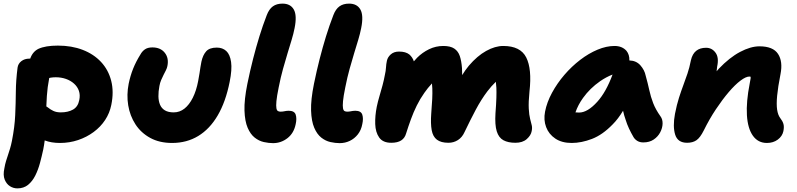

<svg xmlns="http://www.w3.org/2000/svg" viewBox="-42 -780 4407 1061"><path d="M289 10Q242 10 205 -4Q202 21 197 46Q189 83 179 120.5Q169 158 153 190Q137 222 113 241.5Q89 261 54 261Q32 261 13 249Q-6 237 -16 212.5Q-26 188 -18 151Q-14 127 -8.5 109.5Q-3 92 2.5 75.5Q8 59 13.5 41Q19 23 24 -2Q39 -78 42 -143.5Q45 -209 45.5 -272.5Q46 -336 55 -406Q58 -428 76 -442Q94 -456 120 -456Q123 -456 125 -456Q138 -494 170 -510Q209 -528 278 -528Q354 -528 415 -504.5Q476 -481 516.5 -437.5Q557 -394 572.5 -333.5Q588 -273 573 -200Q564 -155 539 -117Q514 -79 475.5 -50.5Q437 -22 389.5 -6Q342 10 289 10ZM230 -349Q220 -297 217 -250Q215 -220 214 -192Q218 -189 223 -186Q236 -175 253 -167Q270 -159 294 -159Q334 -159 361.5 -174.5Q389 -190 396 -227Q402 -255 394 -278Q386 -301 367 -318Q348 -335 322 -344Q296 -353 266 -353Q253 -353 239 -351Q235 -350 230 -349Z M909 10Q839 10 788 -18Q737 -46 706.5 -93Q676 -140 666.5 -198Q657 -256 669 -317Q678 -361 693.5 -400Q709 -439 734 -479Q743 -496 758.5 -507Q774 -518 800 -518Q845 -518 868.5 -488.5Q892 -459 883 -415Q881 -404 875 -392Q869 -380 862 -366.5Q855 -353 848.5 -337.5Q842 -322 839 -305Q833 -274 833.5 -247.5Q834 -221 842.5 -201Q851 -181 869.5 -170Q888 -159 918 -159Q951 -159 977.5 -180Q1004 -201 1023.5 -240Q1043 -279 1053 -332Q1058 -357 1060.5 -375Q1063 -393 1065.5 -408Q1068 -423 1071 -439Q1079 -476 1097.5 -496.5Q1116 -517 1156 -517Q1188 -517 1208.5 -498Q1229 -479 1235 -437.5Q1241 -396 1227 -327Q1205 -217 1161 -142Q1117 -67 1053.5 -28.5Q990 10 909 10Z M1467 11Q1443 11 1416 5Q1389 -1 1365.5 -19.5Q1342 -38 1326.5 -74Q1311 -110 1309 -169Q1307 -228 1325 -317Q1340 -390 1356.5 -454.5Q1373 -519 1391.5 -579Q1410 -639 1432 -696Q1445 -730 1466 -745Q1487 -760 1519 -760Q1563 -760 1581.5 -727.5Q1600 -695 1586 -625Q1580 -594 1569.5 -559.5Q1559 -525 1547 -485.5Q1535 -446 1522 -399.5Q1509 -353 1498 -297Q1488 -248 1485.5 -221Q1483 -194 1485.5 -181.5Q1488 -169 1494.5 -166Q1501 -163 1508 -163Q1518 -163 1525.5 -164.5Q1533 -166 1539.5 -167Q1546 -168 1553 -168Q1585 -168 1592 -146.5Q1599 -125 1592 -94Q1582 -44 1546.5 -16.5Q1511 11 1467 11Z M1835 11Q1811 11 1784 5Q1757 -1 1733.5 -19.5Q1710 -38 1694.5 -74Q1679 -110 1677 -169Q1675 -228 1693 -317Q1708 -390 1724.5 -454.5Q1741 -519 1759.5 -579Q1778 -639 1800 -696Q1813 -730 1834 -745Q1855 -760 1887 -760Q1931 -760 1949.5 -727.5Q1968 -695 1954 -625Q1948 -594 1937.5 -559.5Q1927 -525 1915 -485.5Q1903 -446 1890 -399.5Q1877 -353 1866 -297Q1856 -248 1853.5 -221Q1851 -194 1853.5 -181.5Q1856 -169 1862.5 -166Q1869 -163 1876 -163Q1886 -163 1893.5 -164.5Q1901 -166 1907.5 -167Q1914 -168 1921 -168Q1953 -168 1960 -146.5Q1967 -125 1960 -94Q1954 -61 1935.5 -37.5Q1917 -14 1891 -1.5Q1865 11 1835 11Z M2120 9Q2074 9 2053.5 -20Q2033 -49 2031.5 -94.5Q2030 -140 2040 -190Q2046 -219 2055 -249L2072 -309Q2080 -339 2085 -367Q2090 -388 2091 -407Q2092 -426 2096 -444Q2100 -464 2117.5 -479.5Q2135 -495 2163 -495Q2200 -495 2220 -479Q2238 -463 2245 -441Q2253 -451 2263 -461Q2292 -490 2329 -508Q2366 -526 2408 -526Q2447 -526 2468.5 -511.5Q2490 -497 2499 -470Q2508 -443 2511 -403Q2512 -384 2512 -365Q2529 -393 2549 -417Q2595 -471 2644.5 -498.5Q2694 -526 2739 -526Q2834 -526 2866 -462.5Q2898 -399 2884 -275Q2878 -215 2880 -179.5Q2882 -144 2887.5 -123Q2893 -102 2896.5 -87.5Q2900 -73 2896 -55Q2892 -32 2869 -11.5Q2846 9 2806 9Q2766 9 2740 -5Q2714 -19 2703 -54.5Q2692 -90 2696 -154Q2700 -206 2701 -239.5Q2702 -273 2701 -295Q2700 -313 2698 -328Q2673 -304 2651 -275Q2617 -230 2587 -173.5Q2557 -117 2525 -50Q2512 -21 2488.5 -6Q2465 9 2436 9Q2395 9 2372.5 -8Q2350 -25 2343.5 -61Q2337 -97 2341 -152Q2345 -199 2346.5 -233Q2348 -267 2347 -292Q2346 -306 2345 -319Q2321 -293 2303 -267Q2279 -233 2261 -196.5Q2243 -160 2229 -121.5Q2215 -83 2202 -42Q2195 -17 2175 -4Q2155 9 2120 9Z M3117 10Q3063 10 3027 -14Q2991 -38 2976 -77.5Q2961 -117 2970 -163Q2980 -215 3008.5 -267.5Q3037 -320 3077 -366.5Q3117 -413 3164 -449Q3211 -485 3260 -505.5Q3309 -526 3354 -526Q3396 -526 3420 -499Q3437 -478 3436 -446Q3473 -445 3496 -420Q3520 -393 3526 -362Q3538 -319 3546 -282Q3554 -245 3567.5 -210Q3581 -175 3608 -137Q3620 -121 3619.5 -97Q3619 -73 3606.5 -49Q3594 -25 3570.5 -9Q3547 7 3513 7Q3494 7 3480.5 -1Q3467 -9 3459 -22Q3445 -46 3434 -69.5Q3423 -93 3415 -119Q3407 -141 3401 -168Q3374 -123 3344 -93Q3288 -35 3229.5 -12.5Q3171 10 3117 10ZM3343 -368Q3307 -354 3274 -331Q3218 -292 3180 -239Q3152 -200 3138 -159Q3147 -158 3158 -158Q3205 -158 3259 -218Q3307 -271 3343 -368Z M4196 10Q4147 10 4118.5 -30Q4090 -70 4085.5 -143.5Q4081 -217 4101 -319Q4104 -335 4106 -347Q4106 -352 4106 -356Q4103 -357 4099 -357Q4080 -357 4050 -334.5Q4020 -312 3985 -271Q3950 -230 3914 -176Q3878 -122 3847 -59Q3827 -19 3806.5 -5Q3786 9 3755 9Q3703 9 3689 -36Q3675 -81 3688 -151Q3698 -202 3710 -239.5Q3722 -277 3734 -309Q3746 -341 3757 -373.5Q3768 -406 3776 -447Q3784 -482 3805 -499Q3826 -516 3860 -516Q3892 -516 3912 -489Q3932 -462 3921 -412Q3920 -398 3918 -386Q3924 -393 3930 -400Q3989 -462 4047.5 -493Q4106 -524 4155 -524Q4230 -524 4257.5 -482Q4285 -440 4271 -370Q4257 -299 4252.5 -251Q4248 -203 4252.5 -173.5Q4257 -144 4270 -127Q4282 -112 4287 -96Q4292 -80 4287 -55Q4281 -27 4256 -8.5Q4231 10 4196 10Z"/></svg>

Font: Shantell Sans Light ExtraBold
Style: Italic
Weight: 800
Italic angle: -11°
Version: Version 1.008;[ac192a2d6]